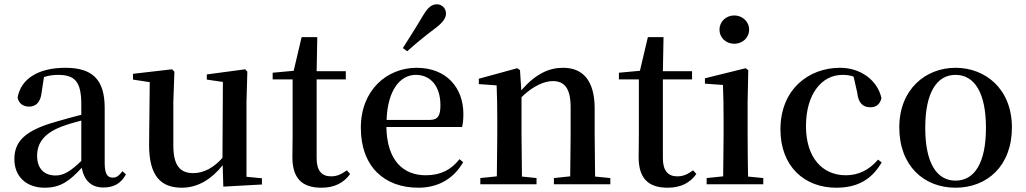

<svg xmlns="http://www.w3.org/2000/svg" viewBox="-20 -859 4781 895"><path d="M462 15C511 15 544 -4 567 -46L551 -61C533 -38 522 -31 506 -31C481 -31 468 -47 468 -100V-356C468 -488 411 -543 285 -543C156 -543 77 -490 62 -404C68 -376 88 -362 116 -362C145 -362 169 -380 174 -428L185 -500C208 -507 229 -510 250 -510C328 -510 359 -480 359 -372V-324C318 -313 275 -302 239 -291C95 -250 47 -199 47 -117C47 -33 106 16 188 16C263 16 305 -16 361 -77C372 -19 404 15 462 15ZM359 -109C304 -55 272 -41 239 -41C188 -41 153 -71 153 -133C153 -194 188 -238 265 -268C290 -278 324 -288 359 -297Z M1021 11 1201 1V-28L1129 -35V-385L1133 -525L1123 -536L944 -512V-488L1019 -477L1017 -123C978 -79 931 -52 881 -52C822 -52 788 -84 788 -181V-385L793 -525L782 -536L600 -515V-488L678 -476L675 -187C674 -37 731 16 828 16C905 16 969 -27 1018 -89Z M1478 16C1540 16 1583 -7 1612 -48L1597 -65C1570 -46 1551 -37 1523 -37C1481 -37 1456 -62 1456 -121V-489H1592V-527H1456L1459 -686H1386L1349 -529L1251 -520V-489H1344V-223C1344 -185 1343 -161 1343 -126C1343 -29 1387 16 1478 16Z M1858 -635 1878 -620C1915 -653 1953 -685 2006 -725C2043 -752 2059 -774 2059 -796C2059 -823 2037 -839 2017 -839C1992 -839 1974 -824 1951 -785C1915 -724 1886 -680 1858 -635ZM1930 16C2025 16 2096 -28 2139 -103L2122 -117C2084 -69 2036 -42 1965 -42C1860 -42 1784 -110 1781 -267H2134C2138 -284 2140 -303 2140 -328C2140 -449 2062 -543 1922 -543C1784 -543 1662 -439 1662 -264C1662 -81 1773 16 1930 16ZM1782 -300C1787 -440 1846 -510 1918 -510C1989 -510 2033 -455 2033 -369C2033 -320 2022 -300 1983 -300Z M2637 0H2825V-29L2754 -36L2752 -232V-353C2752 -486 2695 -543 2605 -543C2539 -543 2477 -515 2410 -438L2404 -532L2391 -541L2212 -492V-467L2295 -461C2297 -412 2298 -368 2298 -301V-232L2296 -37L2219 -29V0H2481V-29L2413 -36L2411 -232V-406C2467 -461 2520 -481 2557 -481C2610 -481 2640 -449 2640 -359V-232L2638 -37L2562 -29V0Z M3092 16C3154 16 3197 -7 3226 -48L3211 -65C3184 -46 3165 -37 3137 -37C3095 -37 3070 -62 3070 -121V-489H3206V-527H3070L3073 -686H3000L2963 -529L2865 -520V-489H2958V-223C2958 -185 2957 -161 2957 -126C2957 -29 3001 16 3092 16Z M3403 -655C3440 -655 3472 -682 3472 -721C3472 -759 3440 -787 3403 -787C3365 -787 3334 -759 3334 -721C3334 -682 3365 -655 3403 -655ZM3350 0H3538V-29L3467 -36C3466 -93 3465 -177 3465 -232V-385L3468 -532L3456 -541L3266 -494V-469L3350 -463C3352 -414 3353 -367 3353 -300V-232L3351 -37L3274 -29V0Z M3878 16C3980 16 4044 -24 4090 -102L4073 -115C4032 -67 3982 -42 3923 -42C3812 -42 3737 -126 3737 -271C3737 -420 3810 -510 3907 -510C3925 -510 3942 -508 3959 -502L3976 -427C3981 -377 4004 -359 4037 -359C4064 -359 4081 -372 4089 -401C4071 -484 3993 -543 3896 -543C3748 -543 3618 -441 3618 -256C3618 -83 3730 16 3878 16Z M4434 16C4581 16 4697 -85 4697 -265C4697 -444 4574 -543 4434 -543C4295 -543 4172 -443 4172 -265C4172 -86 4287 16 4434 16ZM4434 -17C4346 -17 4293 -100 4293 -263C4293 -426 4346 -510 4434 -510C4523 -510 4576 -426 4576 -263C4576 -100 4523 -17 4434 -17Z"/></svg>

Font: Noto Serif CJK JP SemiBold
Style: Regular
Weight: 600
Designer: Ryoko NISHIZUKA 西塚涼子 (kana & ideographs); Frank Grießhammer (Latin, Greek & Cyrillic); Wenlong ZHANG 张文龙 (bopomofo); San
Foundry: Adobe
Version: Version 2.001;hotconv 1.1.0;makeotfexe 2.6.0